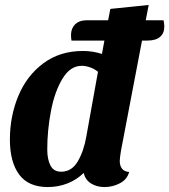

<svg xmlns="http://www.w3.org/2000/svg" viewBox="-20 -736 684 776"><path d="M644 -628Q644 -602 627 -587Q610 -572 575 -572H554L469 -127Q464 -97 464 -85Q464 -66 473.5 -54Q483 -42 502 -41Q494 -11 465 4.5Q436 20 402 20Q371 20 348 5.5Q325 -9 318 -37Q291 -10 253.5 5Q216 20 173 20Q95 20 57.5 -30.5Q20 -81 20 -172Q20 -266 54 -348Q88 -430 155 -480Q222 -530 315 -530Q355 -530 392 -518L402 -572H269Q267 -580 267 -597Q268 -623 284.5 -638.5Q301 -654 329 -654H417L426 -700L581 -716L569 -654H641Q644 -642 644 -628ZM376 -446Q361 -458 343.5 -464Q326 -470 310 -470Q264 -470 232.5 -418Q201 -366 186 -287.5Q171 -209 171 -132Q171 -92 184 -67Q197 -42 227 -42Q270 -42 294.5 -84Q319 -126 329 -185Z"/></svg>

Font: Sansita
Style: Bold Italic
Weight: 700
Italic angle: -11°
Designer: Pablo Cosgaya
Foundry: Omnibus-Type
Version: Version 1.006